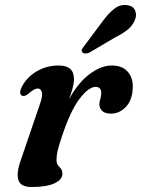

<svg xmlns="http://www.w3.org/2000/svg" viewBox="-20 -736 564 768"><path d="M68 -353.5Q53 -361.5 68.5 -391Q88.5 -428.5 127.8 -451.2Q167 -474 215 -474Q276 -474 276 -419.5Q276 -403 270.2 -382.2Q264.5 -361.5 256 -339Q293 -406 338.8 -440Q384.5 -474 427.5 -474Q469 -474 490.8 -449.2Q512.5 -424.5 511 -385Q509.5 -336 483.8 -308.8Q458 -281.5 424.5 -281.5Q399.5 -281.5 388.5 -292.5Q377.5 -303.5 377.5 -317.5Q377.5 -329.5 381.2 -340.5Q385 -351.5 385 -363.5Q385 -388.5 362.5 -388.5Q334.5 -388.5 298 -340.5Q261.5 -292.5 228 -191Q216 -156 211 -135Q206 -114 206 -97Q206 -82 212 -74.8Q218 -67.5 223.8 -60.8Q229.5 -54 229.5 -40Q229.5 -18 198.5 -3Q167.5 12 106 12Q63 12 53.8 -15.2Q44.5 -42.5 63 -95L138 -314.5Q151.5 -352 147.5 -367Q143.5 -382 131 -382Q117.5 -382 96 -363Q79 -348 68 -353.5ZM389.5 -649.5Q413.5 -682.5 437 -700.8Q460.5 -719 488 -715.5Q512.5 -712.5 520.2 -694.5Q528 -676.5 520 -657Q511 -634.5 492 -618.5Q473 -602.5 441.5 -587L337.5 -525.5Q329 -522 321 -522Q313 -522 309.5 -527Q304.5 -532.5 308 -539.2Q311.5 -546 317.5 -553Z"/></svg>

Font: Fraunces 9pt S000 SemiBold
Style: Italic
Weight: 600
Italic angle: -16°
Version: Version 1.000; ttfautohint (v1.8.3)